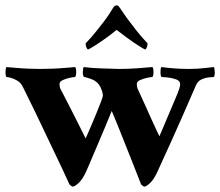

<svg xmlns="http://www.w3.org/2000/svg" viewBox="-24 -682 817 713"><path d="M515 -498Q510 -500 489.5 -513Q469 -526 446 -543Q423 -560 409 -571Q396 -560 373.5 -543.5Q351 -527 330.5 -514Q310 -501 303 -498Q299 -500 296.5 -507Q294 -514 294 -521Q299 -526 313 -541.5Q327 -557 358 -597Q374 -618 382 -630.5Q390 -643 396 -653Q401 -662 409 -662Q414 -662 415.5 -660Q417 -658 421 -653Q429 -642 436.5 -630.5Q444 -619 457 -602Q487 -562 503 -544Q519 -526 524 -521Q524 -514 521.5 -507Q519 -500 515 -498ZM125 -426Q146 -426 171.5 -427Q197 -428 220 -430Q243 -432 255 -433Q259 -429 259 -415Q259 -401 255 -396Q249 -396 235 -393Q221 -390 209 -384.5Q197 -379 197 -370Q197 -368 197.5 -363.5Q198 -359 199 -355Q212 -330 228.5 -298Q245 -266 260 -236Q275 -206 284.5 -187Q294 -168 294 -168Q294 -168 300.5 -182.5Q307 -197 316.5 -219.5Q326 -242 335.5 -265Q345 -288 351.5 -305.5Q358 -323 358 -327Q358 -335 354.5 -345Q351 -355 349 -359Q338 -380 316 -388Q294 -396 288 -396Q283 -402 283.5 -415.5Q284 -429 287 -433Q316 -429 353.5 -428Q391 -427 419 -426Q450 -426 487 -428.5Q524 -431 542 -433Q546 -429 546 -415Q546 -401 542 -396Q536 -396 522 -393Q508 -390 496 -384.5Q484 -379 484 -370Q484 -368 484.5 -363.5Q485 -359 486 -355Q498 -329 512 -298Q526 -267 538.5 -239Q551 -211 559.5 -193.5Q568 -176 568 -176Q568 -176 578.5 -200.5Q589 -225 604.5 -262Q620 -299 635 -334Q638 -342 641.5 -352Q645 -362 645 -370Q645 -382 629.5 -387.5Q614 -393 597 -394.5Q580 -396 576 -396Q572 -400 572 -414Q572 -428 575 -433Q597 -430 623.5 -428Q650 -426 678 -426Q709 -426 734 -429Q759 -432 770 -433Q773 -429 773.5 -415Q774 -401 770 -396Q764 -396 750.5 -394.5Q737 -393 724 -387Q711 -381 704 -366Q677 -303 655 -253.5Q633 -204 611 -155Q589 -106 560 -43Q547 -15 533 -2Q519 11 512 11Q510 11 506 8Q502 5 500 3Q500 3 492 -17.5Q484 -38 471 -71Q458 -104 443 -141.5Q428 -179 414.5 -213Q401 -247 391 -270Q380 -242 363.5 -203.5Q347 -165 331.5 -128Q316 -91 305.5 -67Q295 -43 295 -43Q282 -15 267.5 -2Q253 11 246 11Q244 11 240 8Q236 5 234 3Q209 -52 187.5 -96.5Q166 -141 146.5 -182.5Q127 -224 106.5 -266.5Q86 -309 61 -359Q54 -374 41 -382Q28 -390 16 -393Q4 -396 0 -396Q-4 -402 -3.5 -415.5Q-3 -429 0 -433Q13 -432 35 -430Q57 -428 81.5 -427Q106 -426 125 -426Z"/></svg>

Font: Amiri
Style: Bold
Weight: 700
Designer: Khaled Hosny
Version: Version 0.113